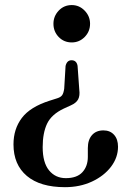

<svg xmlns="http://www.w3.org/2000/svg" viewBox="-20 -606 512 776"><path d="M300.5 -242.5Q303.5 -219.5 296 -204.8Q288.5 -190 266 -180L238.5 -167.5Q188.5 -144 170.5 -106.5Q152.5 -69 152.5 -11.5Q152.5 51 178.2 82.5Q204 114 246 114Q291 114 313 90Q335 66 335 28V-7.5Q335 -41 351.8 -60Q368.5 -79 398 -79Q425 -79 441 -61.2Q457 -43.5 457 -13Q457 30.5 428.8 67.8Q400.5 105 351.8 127.8Q303 150.5 242.5 150.5Q142.5 150.5 88.5 105Q34.5 59.5 34.5 -22.5Q34.5 -84.5 68.2 -129.2Q102 -174 180.5 -199L212 -209Q226 -213.5 231.5 -221.8Q237 -230 239.5 -247.5L245 -339.5Q250.5 -362.5 269 -362.5Q289.5 -362.5 293.5 -340ZM270 -585.5Q300.5 -585.5 322.2 -563Q344 -540.5 344 -510Q344 -478.5 322.2 -456.5Q300.5 -434.5 270 -434.5Q238.5 -434.5 217.2 -456.5Q196 -478.5 196 -510Q196 -540.5 217.2 -563Q238.5 -585.5 270 -585.5Z"/></svg>

Font: Fraunces 9pt S000
Style: Regular
Weight: 400
Version: Version 1.000; ttfautohint (v1.8.3)